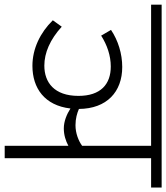

<svg xmlns="http://www.w3.org/2000/svg" viewBox="20 -762 725 838"><g transform="rotate(90 383.0 -342.5)"><path d="M782 -685H-16V-639H600V-338C578 -322 545 -309 510 -309C481 -309 457 -316 439 -324C438 -446 364 -513 256 -513C198 -513 140 -495 94 -464L119 -421C160 -447 206 -463 254 -463C331 -463 382 -419 382 -322C382 -216 323 -173 250 -173C194 -173 136 -198 80 -249L52 -210C106 -155 176 -121 251 -121C348 -121 424 -174 437 -287C462 -271 493 -258 524 -258C552 -258 578 -266 600 -278V0H654V-639H782Z"/></g></svg>

Font: FiraGO Light
Style: Regular
Weight: 300
Designer: bBox Type
Foundry: bBox Type GmbH
Version: Version 1.001;PS 001.001;hotconv 1.0.88;makeotf.lib2.5.64775